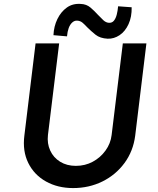

<svg xmlns="http://www.w3.org/2000/svg" viewBox="-20 -949 806 977"><path d="M224 -262Q219 -219 235.5 -183Q252 -147 286 -126Q320 -105 366 -105Q413 -105 452 -126Q491 -147 517 -183Q543 -219 548 -262L605 -728H725L668 -259Q658 -180 613.5 -119.5Q569 -59 501 -25.5Q433 8 352 8Q274 8 214 -25.5Q154 -59 124 -119.5Q94 -180 104 -259L161 -728H281ZM528 -752Q489 -754 466 -772.5Q443 -791 424 -810Q412 -823 400.5 -833Q389 -843 373 -844Q359 -845 347.5 -834.5Q336 -824 329.5 -806Q323 -788 321 -764L252 -770Q254 -815 272 -852Q290 -889 320 -910.5Q350 -932 391 -929Q420 -928 440.5 -910.5Q461 -893 478 -874Q493 -858 506 -846Q519 -834 534 -833Q550 -832 559.5 -843.5Q569 -855 574 -874.5Q579 -894 581 -917L650 -912Q651 -863 634 -826Q617 -789 588.5 -770Q560 -751 528 -752Z"/></svg>

Font: Josefin Sans Thin SemiBold
Style: Italic
Weight: 600
Italic angle: -7°
Version: Version 2.000